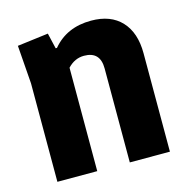

<svg xmlns="http://www.w3.org/2000/svg" viewBox="-86 -628 699 712"><g transform="rotate(-15 263.5 -272.5)"><path d="M324 -545Q399 -545 440 -501Q481 -457 481 -378V0H327V-361Q327 -426 265 -426Q229 -426 202 -397V0H49V-378L38 -525L157 -540L171 -480H176Q230 -545 324 -545Z"/></g></svg>

Font: Magra
Style: Bold
Weight: 600
Designer: Viviana Monsalve
Foundry: Viviana Monsalve
Version: Version 1.001